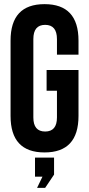

<svg xmlns="http://www.w3.org/2000/svg" viewBox="-20 -728 430 927"><path d="M205 -390H359V-168Q359 8 195 8Q31 8 31 -168V-532Q31 -708 195 -708Q359 -708 359 -532V-464H255V-539Q255 -608 198 -608Q141 -608 141 -539V-161Q141 -93 198 -93Q255 -93 255 -161V-290H205ZM149 125V33H241V115L198 179H159L185 125Z"/></svg>

Font: Adderley Bold
Style: Regular
Weight: 700
Designer: gorohovskiy
Version: Version 1.003 November 13, 2017